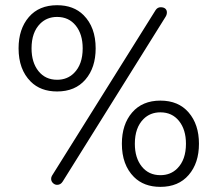

<svg xmlns="http://www.w3.org/2000/svg" viewBox="-20 -709 835 737"><path d="M595.7 -36.6Q550.8 -36.6 524.2 -69.8Q497.6 -103 497.6 -157.2Q497.6 -218.8 530.8 -252Q556.6 -277.8 595.7 -277.8Q640.6 -277.8 667.2 -244.6Q693.8 -211.4 693.8 -157.2Q693.8 -95.7 660.6 -62.5Q634.8 -36.6 595.7 -36.6ZM595.7 8.3Q665 8.3 704.3 -37.4Q743.7 -83 743.7 -157.2Q743.7 -231.4 704.1 -277.3Q665 -322.8 595.7 -322.8Q526.4 -322.8 487.1 -277.1Q447.8 -231.4 447.8 -157.2Q447.8 -76.2 494.1 -29.8Q532.2 8.3 595.7 8.3ZM199.2 -402.8Q154.3 -402.8 127.7 -436Q101.1 -469.2 101.1 -523.4Q101.1 -585 134.3 -618.2Q160.2 -644 199.2 -644Q244.1 -644 270.8 -610.8Q297.4 -577.6 297.4 -523.4Q297.4 -461.9 264.2 -428.7Q238.3 -402.8 199.2 -402.8ZM596.7 -681.2Q584.5 -681.2 577.1 -669.9L179.7 -34.7Q176.3 -29.3 176.3 -22.5Q176.3 -13.2 183.3 -6.3Q190.4 0.5 199.2 0.5Q212.9 0.5 220.7 -12.2L615.2 -644Q620.6 -652.3 620.6 -661.4Q620.6 -670.4 614.5 -675.8Q608.4 -681.2 596.7 -681.2ZM199.2 -357.9Q268.6 -357.9 307.9 -403.6Q347.2 -449.2 347.2 -523.4Q347.2 -604.5 300.8 -650.9Q262.7 -689 199.2 -689Q129.9 -689 90.8 -643.6Q51.3 -597.7 51.3 -523.4Q51.3 -442.4 97.7 -396Q135.7 -357.9 199.2 -357.9Z"/></svg>

Font: YuPearl-ExtraLight
Style: ExtraLight
Weight: 200
Designer: Max Yao
Foundry: Max-Everyday
Version: Version 1.011; ttfautohint (v1.8.3)